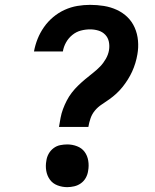

<svg xmlns="http://www.w3.org/2000/svg" viewBox="-20 -763 640 791"><path d="M223 -240Q226 -259 229.5 -277.5Q233 -296 239.5 -313.5Q246 -331 255 -348.5Q264 -366 276 -381.5Q288 -397 302.5 -411Q317 -425 332 -437.5Q347 -450 363 -462.5Q379 -475 392.5 -489Q406 -503 416 -520.5Q426 -538 429 -556Q432 -574 428.5 -591Q425 -608 413.5 -620Q402 -632 385.5 -637Q369 -642 351 -642Q332 -642 313 -637Q294 -632 278 -619Q262 -606 252 -588Q242 -570 239 -551H120Q125 -578 135 -603Q145 -628 161 -651Q177 -674 199 -692.5Q221 -711 246.5 -722.5Q272 -734 298.5 -738.5Q325 -743 351 -743Q380 -743 408 -738.5Q436 -734 461 -722.5Q486 -711 505 -692.5Q524 -674 535 -649Q546 -624 548.5 -595.5Q551 -567 546 -539Q543 -521 537.5 -503Q532 -485 524.5 -468.5Q517 -452 507 -436Q497 -420 485.5 -405.5Q474 -391 460 -378Q446 -365 430.5 -354Q415 -343 399 -332.5Q383 -322 371 -307.5Q359 -293 353 -275.5Q347 -258 344 -240ZM257 8Q236 8 216.5 0.5Q197 -7 185.5 -23Q174 -39 170.5 -59.5Q167 -80 171 -101Q173 -116 180.5 -129.5Q188 -143 200.5 -152.5Q213 -162 228 -165Q243 -168 257 -168Q278 -168 297.5 -160.5Q317 -153 328.5 -137.5Q340 -122 343.5 -101Q347 -80 343 -59Q341 -44 333.5 -30.5Q326 -17 313.5 -8Q301 1 286 4.5Q271 8 257 8Z"/></svg>

Font: Iosevka Slab Extended
Style: Bold Italic
Weight: 700
Width: 7
Italic angle: -9°
Monospace: yes
Designer: Belleve Invis
Foundry: Belleve Invis
Version: Version 11.1.0; ttfautohint (v1.8.3)